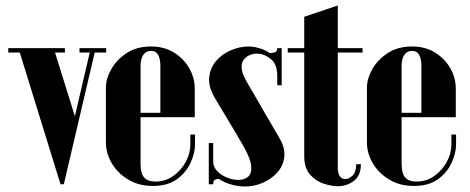

<svg xmlns="http://www.w3.org/2000/svg" viewBox="-20 -670 1709 698"><path d="M258 -229 175 -495H47L200 0H212ZM212 0 328 -495H310L236 -178ZM58 -479 48 -495H10V-479ZM216 -479V-495H175V-479ZM314 -479V-495H269V-479ZM366 -479V-495H327L323 -479Z M365 -351Q365 -384 384.5 -418.5Q404 -453 440.5 -477Q477 -501 529 -501Q577 -501 612.5 -479Q648 -457 668 -422Q688 -387 688 -348V-244H563V-434Q563 -443 560.5 -455Q558 -467 551 -476Q544 -485 529 -485Q514 -485 505.5 -476Q497 -467 494 -455Q491 -443 491 -434V-75Q491 -57 495 -42Q499 -27 511 -18.5Q523 -10 546 -10Q581 -10 609.5 -30Q638 -50 655 -81Q672 -112 672 -145V-181H689V-145Q689 -113 672.5 -77.5Q656 -42 622.5 -18Q589 6 536 6Q484 6 445.5 -17.5Q407 -41 386 -77Q365 -113 365 -152ZM414 -244V-260H688V-244Z M1004 -383H988V-393Q988 -437 964 -456Q940 -475 913 -475Q899 -475 886 -469Q873 -463 865 -451.5Q857 -440 858.5 -421.5Q860 -403 874 -378Q894 -344 912 -312.5Q930 -281 946 -253.5Q962 -226 975 -204Q988 -182 996 -168Q1017 -132 1013.5 -100Q1010 -68 989 -44Q968 -20 936.5 -6Q905 8 870 8Q842 8 811.5 -2Q781 -12 760 -32.5Q739 -53 739 -84V-97H755V-84Q755 -63 769.5 -48Q784 -33 805 -24.5Q826 -16 846 -16Q869 -16 882.5 -28Q896 -40 893 -68Q890 -96 863 -142Q851 -163 839 -183.5Q827 -204 814.5 -224.5Q802 -245 790 -265.5Q778 -286 765 -307Q737 -352 740.5 -388Q744 -424 766.5 -449.5Q789 -475 821 -488Q853 -501 883 -501Q910 -501 938 -489.5Q966 -478 985 -454Q1004 -430 1004 -392ZM988 -360V-436L958 -477Q969 -477 978.5 -479.5Q988 -482 988 -495H1004V-360ZM755 -150V-54L779 -20Q769 -20 762 -17Q755 -14 755 0H739V-150Z M1086 -609 1208 -650V-61Q1208 -39 1215.5 -29Q1223 -19 1236 -19Q1248 -19 1261.5 -31.5Q1275 -44 1275 -73H1292Q1292 -32 1266.5 -12.5Q1241 7 1208 7Q1186 7 1157.5 -2Q1129 -11 1107.5 -35Q1086 -59 1086 -102ZM1208 -479V-495H1298V-479ZM1026 -479V-495H1086V-479Z M1314 -351Q1314 -384 1333.5 -418.5Q1353 -453 1389.5 -477Q1426 -501 1478 -501Q1526 -501 1561.5 -479Q1597 -457 1617 -422Q1637 -387 1637 -348V-244H1512V-434Q1512 -443 1509.5 -455Q1507 -467 1500 -476Q1493 -485 1478 -485Q1463 -485 1454.5 -476Q1446 -467 1443 -455Q1440 -443 1440 -434V-75Q1440 -57 1444 -42Q1448 -27 1460 -18.5Q1472 -10 1495 -10Q1530 -10 1558.5 -30Q1587 -50 1604 -81Q1621 -112 1621 -145V-181H1638V-145Q1638 -113 1621.5 -77.5Q1605 -42 1571.5 -18Q1538 6 1485 6Q1433 6 1394.5 -17.5Q1356 -41 1335 -77Q1314 -113 1314 -152ZM1363 -244V-260H1637V-244Z"/></svg>

Font: Emberly Black
Style: Regular
Weight: 900
Designer: Rajesh Rajput
Foundry: Rajesh Rajput
Version: Version 1.000